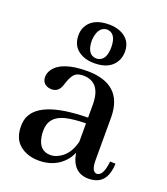

<svg xmlns="http://www.w3.org/2000/svg" viewBox="-124 -738 725 835"><g transform="rotate(20 238.0 -320.5)"><path d="M380.9 9.8Q449.2 9.8 464.8 -51.8Q469.7 -69.3 470.7 -91.8L445.3 -92.8Q438.5 -23.4 408.2 -22.5Q384.8 -24.4 383.8 -72.3V-277.3Q381.8 -427.7 218.8 -428.7Q100.6 -428.7 64.5 -376Q53.7 -359.4 53.7 -342.8Q53.7 -311.5 83 -302.7Q90.8 -300.8 98.6 -300.8Q128.9 -300.8 140.6 -333Q142.6 -337.9 145.5 -347.7Q158.2 -386.7 176.8 -397.5Q190.4 -404.3 210 -404.3Q289.1 -402.3 290 -301.8V-239.3Q55.7 -236.3 31.2 -132.8Q28.3 -119.1 28.3 -104.5Q28.3 -26.4 95.7 0Q121.1 9.8 151.4 9.8Q225.6 9.8 270.5 -41Q285.2 -58.6 293 -78.1Q307.6 8.8 380.9 9.8ZM191.4 -30.3Q137.7 -30.3 127.9 -93.8Q126 -105.5 126 -119.1Q126 -185.5 196.3 -203.1Q232.4 -211.9 290 -212.9V-127.9Q273.4 -59.6 221.7 -37.1Q206.1 -30.3 191.4 -30.3ZM190.4 -560.5Q194.3 -624 235.4 -627.9Q279.3 -627 280.3 -562.5Q280.3 -504.9 247.1 -495.1Q241.2 -493.2 235.4 -493.2Q191.4 -494.1 190.4 -560.5ZM238.3 -651.4Q159.2 -651.4 134.8 -597.7Q127.9 -581.1 127.9 -562.5Q127.9 -502.9 180.7 -480.5Q204.1 -470.7 233.4 -470.7Q309.6 -470.7 335 -524.4Q342.8 -543 342.8 -563.5Q342.8 -619.1 291 -641.6Q267.6 -651.4 238.3 -651.4Z"/></g></svg>

Font: Abhaya Libre SemiBold
Style: Regular
Weight: 600
Designer: Pushpananda Ekanayake, Sol Matas, Pathum Egodawatta
Foundry: Mooniak
Version: Version 1.050 ; ttfautohint (v1.6)